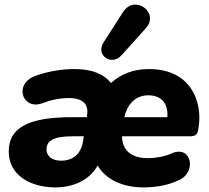

<svg xmlns="http://www.w3.org/2000/svg" viewBox="-20 -803 910 834"><path d="M220 11C297 11 368 -19 404 -84C440 -24 510 11 604 11C655 11 711 2 758 -21C835 -55 813 -174 726 -137C697 -123 654 -116 623 -116C551 -116 511 -149 510 -211H806C826 -211 838 -218 841 -239L843 -252C859 -354 815 -503 627 -503C562 -503 506 -483 462 -442C430 -483 377 -503 304 -503C252 -503 197 -495 138 -475C36 -441 77 -324 162 -354C204 -370 241 -377 280 -377C343 -377 366 -348 358 -301L357 -294H293C104 -294 18 -249 18 -145C18 -39 116 11 220 11ZM507 -562 614 -681C674 -748 565 -830 514 -750L430 -619C394 -563 464 -515 507 -562ZM182 -154C182 -193 215 -211 295 -211H344L340 -186C331 -135 298 -105 245 -105C206 -105 182 -125 182 -154ZM520 -294C532 -347 566 -389 624 -389C686 -389 711 -348 707 -294Z"/></svg>

Font: SN Pro Heavy
Style: Italic
Weight: 800
Italic angle: -9°
Designer: Tobias Whetton
Foundry: Supernotes
Version: Version 1.001;Glyphs 3.2 (3249)